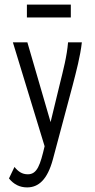

<svg xmlns="http://www.w3.org/2000/svg" viewBox="-20 -641 415 835"><path d="M97 -565H288V-621H97ZM98 174C147 174 186 141 210 52L296 -270C312 -332 329 -395 336 -457H276C271 -396 255 -336 240 -275L200 -110L99 -457H36L174 -5C155 76 142 117 101 117C76 117 59 105 43 85L19 135C40 161 66 174 98 174Z"/></svg>

Font: Inconsolata Condensed Thin
Style: Regular
Weight: 100
Width: 3
Monospace: yes
Designer: Raph Levien, Cyreal, Brenton Simpson
Foundry: Raph Levien, Cyreal, Google
Version: Version 3.100